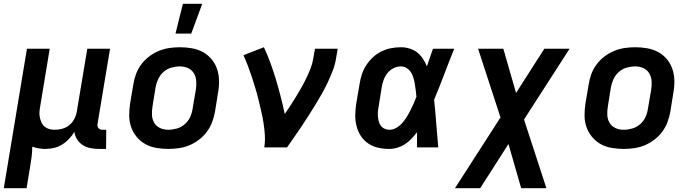

<svg xmlns="http://www.w3.org/2000/svg" viewBox="-31 -777 3651 1012"><path d="M-11 215 111 -520H231L181 -217Q178 -202 177 -187Q176 -172 179 -158Q182 -144 187.5 -131.5Q193 -119 203.5 -110Q214 -101 228 -97Q242 -93 257 -93Q277 -93 297.5 -98.5Q318 -104 334.5 -117.5Q351 -131 361 -150.5Q371 -170 374 -190L429 -520H549L483 -124Q482 -118 483 -112Q484 -106 488 -101.5Q492 -97 497.5 -95Q503 -93 509 -93H529L528 8H492Q469 8 447 4Q425 0 406.5 -11.5Q388 -23 376 -41.5Q364 -60 361 -82Q349 -62 332.5 -44.5Q316 -27 295.5 -14.5Q275 -2 252.5 3Q230 8 208 8Q190 8 172.5 5Q155 2 139 -4Q139 23 135.5 51Q132 79 127 107L109 215Z M856 8Q824 8 792.5 2.5Q761 -3 735 -17.5Q709 -32 689.5 -55.5Q670 -79 660 -108Q650 -137 650 -169Q650 -201 655 -233L672 -333Q676 -360 686 -387Q696 -414 714 -438Q732 -462 756 -480Q780 -498 807 -509Q834 -520 862 -524Q890 -528 917 -528Q949 -528 980.5 -522.5Q1012 -517 1038.5 -502.5Q1065 -488 1084.5 -464.5Q1104 -441 1113.5 -412Q1123 -383 1123.5 -351Q1124 -319 1118 -287L1102 -187Q1097 -160 1087 -133Q1077 -106 1059 -82Q1041 -58 1017 -40Q993 -22 966.5 -11Q940 0 911.5 4Q883 8 856 8ZM856 -93Q878 -93 901 -99.5Q924 -106 942.5 -122Q961 -138 971 -159.5Q981 -181 984 -203L1001 -303Q1005 -326 1003.5 -349Q1002 -372 991 -390.5Q980 -409 960 -418Q940 -427 917 -427Q895 -427 872 -420.5Q849 -414 831 -398Q813 -382 803 -360.5Q793 -339 789 -317L773 -217Q769 -194 770 -171Q771 -148 782 -129.5Q793 -111 813 -102Q833 -93 856 -93ZM894 -600 933 -757H1035L977 -600Z M1362 0Q1367 -33 1365 -65Q1363 -97 1358 -128.5Q1353 -160 1346 -190.5Q1339 -221 1331.5 -251.5Q1324 -282 1315 -312Q1306 -342 1296.5 -371Q1287 -400 1276 -429Q1265 -458 1252 -486L1360 -528Q1379 -487 1395 -443.5Q1411 -400 1424 -356Q1437 -312 1448.5 -267Q1460 -222 1470 -176Q1486 -199 1501 -222.5Q1516 -246 1530.5 -269.5Q1545 -293 1558.5 -317Q1572 -341 1584 -366Q1596 -391 1606 -416.5Q1616 -442 1620 -468L1629 -520H1749L1740 -468Q1735 -436 1723 -405Q1711 -374 1697 -344Q1683 -314 1666.5 -284.5Q1650 -255 1632 -226Q1614 -197 1596 -168.5Q1578 -140 1559 -111.5Q1540 -83 1520.5 -55.5Q1501 -28 1482 0Z M2021 8Q1990 8 1961.5 1.5Q1933 -5 1909.5 -21Q1886 -37 1870.5 -61Q1855 -85 1848 -113.5Q1841 -142 1841.5 -172Q1842 -202 1847 -233L1864 -333Q1868 -359 1876 -384Q1884 -409 1899 -432.5Q1914 -456 1934.5 -475Q1955 -494 1979.5 -506Q2004 -518 2030 -523Q2056 -528 2082 -528Q2106 -528 2128.5 -521Q2151 -514 2168.5 -500Q2186 -486 2198.5 -467Q2211 -448 2219 -427Q2227 -451 2235 -474Q2243 -497 2251 -520H2363Q2336 -453 2310.5 -385.5Q2285 -318 2257 -251Q2264 -188 2268.5 -125.5Q2273 -63 2279 0H2167Q2167 -20 2167 -40Q2167 -60 2167 -80Q2153 -62 2137.5 -45.5Q2122 -29 2103.5 -17Q2085 -5 2063.5 1.5Q2042 8 2021 8ZM2021 -93Q2040 -93 2057.5 -103Q2075 -113 2088.5 -128Q2102 -143 2112.5 -160Q2123 -177 2132 -195Q2141 -213 2149 -230.5Q2157 -248 2164 -267Q2163 -283 2160.5 -300Q2158 -317 2155.5 -333.5Q2153 -350 2148.5 -365.5Q2144 -381 2135.5 -395Q2127 -409 2113 -418Q2099 -427 2082 -427Q2062 -427 2043 -417.5Q2024 -408 2011 -391.5Q1998 -375 1991 -355.5Q1984 -336 1981 -317L1965 -217Q1962 -203 1961 -189.5Q1960 -176 1961 -162.5Q1962 -149 1965.5 -136.5Q1969 -124 1976.5 -114Q1984 -104 1996 -98.5Q2008 -93 2021 -93Z M2367 215 2607 -158 2489 -520H2622L2689 -287L2838 -520H2971L2731 -147L2849 215H2716L2649 -18L2500 215Z M3256 8Q3224 8 3192.5 2.5Q3161 -3 3135 -17.5Q3109 -32 3089.5 -55.5Q3070 -79 3060 -108Q3050 -137 3050 -169Q3050 -201 3055 -233L3072 -333Q3076 -360 3086 -387Q3096 -414 3114 -438Q3132 -462 3156 -480Q3180 -498 3207 -509Q3234 -520 3262 -524Q3290 -528 3317 -528Q3349 -528 3380.5 -522.5Q3412 -517 3438.5 -502.5Q3465 -488 3484.5 -464.5Q3504 -441 3513.5 -412Q3523 -383 3523.5 -351Q3524 -319 3518 -287L3502 -187Q3497 -160 3487 -133Q3477 -106 3459 -82Q3441 -58 3417 -40Q3393 -22 3366.5 -11Q3340 0 3311.5 4Q3283 8 3256 8ZM3256 -93Q3278 -93 3301 -99.5Q3324 -106 3342.5 -122Q3361 -138 3371 -159.5Q3381 -181 3384 -203L3401 -303Q3405 -326 3403.5 -349Q3402 -372 3391 -390.5Q3380 -409 3360 -418Q3340 -427 3317 -427Q3295 -427 3272 -420.5Q3249 -414 3231 -398Q3213 -382 3203 -360.5Q3193 -339 3189 -317L3173 -217Q3169 -194 3170 -171Q3171 -148 3182 -129.5Q3193 -111 3213 -102Q3233 -93 3256 -93Z"/></svg>

Font: Iosevka Aile Oblique
Style: Bold
Weight: 700
Italic angle: -9°
Designer: Belleve Invis
Foundry: Belleve Invis
Version: Version 31.1.0; ttfautohint (v1.8.4)